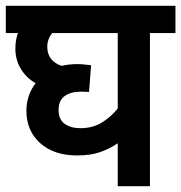

<svg xmlns="http://www.w3.org/2000/svg" viewBox="-20 -642 625 662"><path d="M585 -528H497V0H386V-148Q358 -129 325 -117.5Q292 -106 246 -106Q166 -106 118.5 -148.5Q71 -191 71 -261Q71 -286 79 -310.5Q87 -335 103 -355Q70 -374 51.5 -405Q33 -436 33 -474Q33 -505 42 -528H0V-622H585ZM182 -263Q182 -230 203 -215Q224 -200 257 -200Q300 -200 332 -220Q364 -240 386 -268V-528H160Q143 -507 143 -481Q143 -455 156.5 -438.5Q170 -422 193 -415Q218 -421 247 -421Q259 -421 272 -419.5Q285 -418 294 -417L287 -325Q281 -325 274 -325.5Q267 -326 260 -326Q223 -326 202.5 -310.5Q182 -295 182 -263Z"/></svg>

Font: Noto Sans Devanagari SemiCondensed SemiBold
Style: Regular
Weight: 600
Width: 4
Designer: Jelle Bosma - Monotype Design Team
Foundry: Monotype Imaging Inc.
Version: Version 2.004; ttfautohint (v1.8.4.7-5d5b)